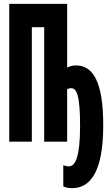

<svg xmlns="http://www.w3.org/2000/svg" viewBox="-20 -734 570 995"><path d="M354 241C443 241 515 165 515 -84C515 -315 460 -395 373 -395C356 -395 337 -389 328 -384V-714H28V0H145V-593H209V0H328V-272C334 -274 339 -277 349 -277C377 -277 395 -242 395 -82C395 76 371 128 338 128C326 128 316 125 308 122V232C320 238 335 241 354 241Z"/></svg>

Font: Noto Sans Mono Condensed ExtraBold
Style: Regular
Weight: 800
Width: 3
Designer: Monotype Design Team
Foundry: Monotype Imaging Inc.
Version: Version 2.014